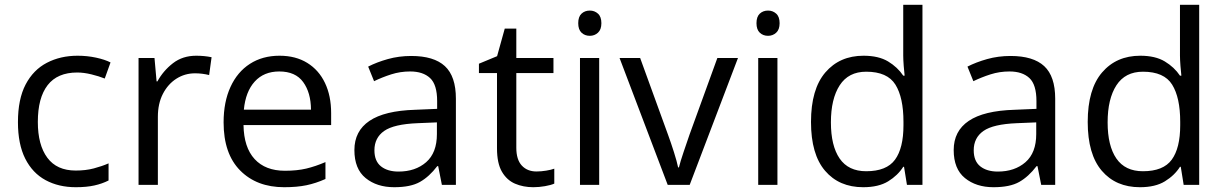

<svg xmlns="http://www.w3.org/2000/svg" viewBox="-20 -780 5165 810"><path d="M299.8 9.8Q227.5 9.8 172.4 -20Q117.2 -49.8 86.4 -110.8Q55.7 -171.9 55.7 -264.6Q55.7 -361.8 88.1 -423.6Q120.6 -485.4 177.7 -515.1Q234.9 -544.9 307.6 -544.9Q347.7 -544.9 385 -536.9Q422.4 -528.8 446.3 -516.6L421.9 -448.7Q397.5 -458.5 365.5 -466.3Q333.5 -474.1 305.7 -474.1Q222.2 -474.1 180.9 -420.7Q139.6 -367.2 139.6 -265.6Q139.6 -168.5 179.7 -114.5Q219.7 -60.5 299.3 -60.5Q341.8 -60.5 376 -69.6Q410.2 -78.6 438 -90.8V-18.6Q411.1 -4.9 378.2 2.4Q345.2 9.8 299.8 9.8Z M807.6 -544.9Q842.3 -544.9 872.6 -538.6L862.3 -463.4Q833 -470.7 802.7 -470.7Q759.8 -470.7 724.1 -448Q688.5 -425.3 667.2 -384Q646 -342.8 646 -287.1V0H564.5V-535.2H631.8L640.6 -436.5H644Q668.5 -481.4 709.5 -513.2Q750.5 -544.9 807.6 -544.9Z M1159.2 -544.9Q1227.5 -544.9 1276.4 -514.6Q1325.2 -484.4 1351.1 -429.9Q1377 -375.5 1377 -302.7V-252.4H1007.3Q1008.8 -158.2 1054.2 -108.9Q1099.6 -59.6 1182.1 -59.6Q1232.9 -59.6 1272 -68.8Q1311 -78.1 1353 -96.2V-24.9Q1312.5 -6.8 1272.7 1.5Q1232.9 9.8 1178.7 9.8Q1063 9.8 993.2 -60.8Q923.3 -131.3 923.3 -263.7Q923.3 -350.1 952.4 -413.3Q981.4 -476.6 1034.4 -510.7Q1087.4 -544.9 1159.2 -544.9ZM1158.2 -478.5Q1093.3 -478.5 1054.7 -436Q1016.1 -393.6 1008.8 -317.4H1292Q1291.5 -389.2 1259 -433.8Q1226.6 -478.5 1158.2 -478.5Z M1714.8 -543.9Q1810.5 -543.9 1856.9 -501Q1903.3 -458 1903.3 -363.8V0H1844.2L1828.6 -79.1H1824.7Q1791 -34.7 1751.7 -12.5Q1712.4 9.8 1643.1 9.8Q1569.8 9.8 1522.5 -28.8Q1475.1 -67.4 1475.1 -147Q1475.1 -227.1 1538.6 -270Q1602.1 -313 1731.9 -316.9L1824.2 -320.8V-353.5Q1824.2 -422.9 1794.4 -450.7Q1764.6 -478.5 1710.4 -478.5Q1668.5 -478.5 1630.4 -466.3Q1592.3 -454.1 1558.1 -437.5L1533.2 -499Q1569.3 -517.6 1616.2 -530.8Q1663.1 -543.9 1714.8 -543.9ZM1823.2 -263.7 1741.7 -260.3Q1641.6 -256.3 1600.6 -227.5Q1559.6 -198.7 1559.6 -146Q1559.6 -100.1 1587.4 -78.1Q1615.2 -56.2 1661.1 -56.2Q1732.4 -56.2 1777.8 -95.7Q1823.2 -135.3 1823.2 -214.4Z M2243.2 -56.6Q2263.2 -56.6 2284.2 -60.1Q2305.2 -63.5 2318.4 -68.4V-5.4Q2304.2 1 2279.1 5.4Q2253.9 9.8 2230 9.8Q2187.5 9.8 2152.8 -5.1Q2118.2 -20 2097.4 -55.7Q2076.7 -91.3 2076.7 -154.3V-471.7H2000.5V-511.2L2077.1 -543L2109.4 -659.2H2158.2V-535.2H2314.9V-471.7H2158.2V-156.7Q2158.2 -106.4 2181.4 -81.5Q2204.6 -56.6 2243.2 -56.6Z M2468.3 -735.4Q2488.3 -735.4 2502.7 -722.4Q2517.1 -709.5 2517.1 -682.1Q2517.1 -655.3 2502.7 -642.1Q2488.3 -628.9 2468.3 -628.9Q2447.3 -628.9 2433.3 -642.1Q2419.4 -655.3 2419.4 -682.1Q2419.4 -709.5 2433.3 -722.4Q2447.3 -735.4 2468.3 -735.4ZM2507.8 -535.2V0H2426.8V-535.2Z M2796.9 0 2593.8 -535.2H2680.7L2798.3 -211.4Q2810.5 -178.2 2823.2 -138.2Q2835.9 -98.1 2840.8 -73.7H2844.2Q2850.1 -98.1 2863.8 -138.4Q2877.4 -178.7 2888.7 -211.4L3006.3 -535.2H3093.3L2889.6 0Z M3220.2 -735.4Q3240.2 -735.4 3254.6 -722.4Q3269 -709.5 3269 -682.1Q3269 -655.3 3254.6 -642.1Q3240.2 -628.9 3220.2 -628.9Q3199.2 -628.9 3185.3 -642.1Q3171.4 -655.3 3171.4 -682.1Q3171.4 -709.5 3185.3 -722.4Q3199.2 -735.4 3220.2 -735.4ZM3259.8 -535.2V0H3178.7V-535.2Z M3621.6 9.8Q3520 9.8 3460.7 -59.6Q3401.4 -128.9 3401.4 -265.6Q3401.4 -403.8 3461.9 -474.4Q3522.5 -544.9 3623 -544.9Q3686.5 -544.9 3726.6 -520.8Q3766.6 -496.6 3790.5 -460.9H3796.4Q3794.4 -476.1 3792.5 -502.4Q3790.5 -528.8 3790.5 -545.4V-759.8H3871.6V0H3806.2L3793.9 -76.2H3790.5Q3767.6 -40 3727.1 -15.1Q3686.5 9.8 3621.6 9.8ZM3634.3 -57.6Q3720.2 -57.6 3755.9 -106.4Q3791.5 -155.3 3791.5 -251.5V-266.1Q3791.5 -368.2 3757.6 -422.9Q3723.6 -477.5 3634.3 -477.5Q3559.6 -477.5 3522.5 -420.2Q3485.4 -362.8 3485.4 -263.7Q3485.4 -165 3522.2 -111.3Q3559.1 -57.6 3634.3 -57.6Z M4243.2 -543.9Q4338.9 -543.9 4385.3 -501Q4431.6 -458 4431.6 -363.8V0H4372.6L4356.9 -79.1H4353Q4319.3 -34.7 4280 -12.5Q4240.7 9.8 4171.4 9.8Q4098.1 9.8 4050.8 -28.8Q4003.4 -67.4 4003.4 -147Q4003.4 -227.1 4066.9 -270Q4130.4 -313 4260.3 -316.9L4352.5 -320.8V-353.5Q4352.5 -422.9 4322.8 -450.7Q4293 -478.5 4238.8 -478.5Q4196.8 -478.5 4158.7 -466.3Q4120.6 -454.1 4086.4 -437.5L4061.5 -499Q4097.7 -517.6 4144.5 -530.8Q4191.4 -543.9 4243.2 -543.9ZM4351.6 -263.7 4270 -260.3Q4169.9 -256.3 4128.9 -227.5Q4087.9 -198.7 4087.9 -146Q4087.9 -100.1 4115.7 -78.1Q4143.6 -56.2 4189.5 -56.2Q4260.7 -56.2 4306.2 -95.7Q4351.6 -135.3 4351.6 -214.4Z M4789.1 9.8Q4687.5 9.8 4628.2 -59.6Q4568.8 -128.9 4568.8 -265.6Q4568.8 -403.8 4629.4 -474.4Q4689.9 -544.9 4790.5 -544.9Q4854 -544.9 4894 -520.8Q4934.1 -496.6 4958 -460.9H4963.9Q4961.9 -476.1 4960 -502.4Q4958 -528.8 4958 -545.4V-759.8H5039.1V0H4973.6L4961.4 -76.2H4958Q4935.1 -40 4894.5 -15.1Q4854 9.8 4789.1 9.8ZM4801.8 -57.6Q4887.7 -57.6 4923.3 -106.4Q4959 -155.3 4959 -251.5V-266.1Q4959 -368.2 4925 -422.9Q4891.1 -477.5 4801.8 -477.5Q4727.1 -477.5 4689.9 -420.2Q4652.8 -362.8 4652.8 -263.7Q4652.8 -165 4689.7 -111.3Q4726.6 -57.6 4801.8 -57.6Z"/></svg>

Font: Open Sans
Style: Regular
Weight: 400
Designer: Monotype Design Team
Foundry: Monotype Imaging Inc.
Version: Version 3.000; ttfautohint (v1.8.4)